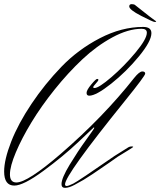

<svg xmlns="http://www.w3.org/2000/svg" viewBox="-37 -863 774 927"><path d="M587 -832Q587 -843 599 -843Q611 -843 616 -838Q704 -768 710.5 -764.5Q717 -761 717 -759Q717 -757 709.5 -757Q702 -757 644.5 -786.5Q587 -816 587 -832ZM531 -106Q565 -127 585.5 -139.5Q606 -152 606 -154Q606 -156 598 -156Q590 -156 583 -152L516 -110Q340 12 316.5 23.5Q293 35 285 35Q277 35 277 27Q277 -18 567 -377Q664 -497 664 -507.5Q664 -518 650 -518Q636 -518 611 -487Q463 -299 256 -120Q96 18 42 18Q11 18 11 -21Q11 -60 39.5 -127.5Q68 -195 115 -272.5Q162 -350 226.5 -430.5Q291 -511 360 -576Q429 -641 505.5 -682.5Q582 -724 647 -724Q672 -724 672 -705Q672 -675 617.5 -609.5Q563 -544 501.5 -491Q440 -438 419 -438Q413 -438 413 -442Q413 -446 425.5 -459.5Q438 -473 438 -477.5Q438 -482 432 -482Q426 -482 403.5 -455Q381 -428 381 -414.5Q381 -401 394 -401Q427 -401 500 -459Q573 -517 633.5 -590.5Q694 -664 694 -703Q694 -733 654 -733Q550 -733 445 -678.5Q340 -624 259.5 -540.5Q179 -457 115 -361.5Q51 -266 17 -179Q-17 -92 -17 -35Q-17 33 32 33Q76 33 172 -37.5Q268 -108 342 -178L416 -248Q418 -248 418 -245Q418 -242 378.5 -187.5Q339 -133 299.5 -68Q260 -3 260 26Q260 44 277 44Q296 44 323 29.5Q350 15 367 5Q384 -5 408.5 -21.5Q433 -38 449 -49Q465 -60 492 -78.5Q519 -97 531 -106Z"/></svg>

Font: Herr Von Muellerhoff
Style: Regular
Weight: 400
Version: Version 1.000